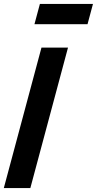

<svg xmlns="http://www.w3.org/2000/svg" viewBox="-66 -964 497 984"><path d="M110.6 -840H382.6L410.5 -944H138.5ZM-46.5 0H89.5L282.5 -720H146.5Z"/></svg>

Font: Manrope
Style: ExtraBoldItalic
Weight: 800
Italic angle: -15°
Designer: Mikhail Sharanda
Foundry: Mikhail Sharanda
Version: Version 4.502;hotconv 1.0.109;makeotfexe 2.5.65596